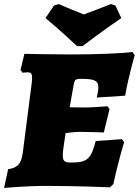

<svg xmlns="http://www.w3.org/2000/svg" viewBox="-40 -915 683 945"><path d="M557 -826 528 -888 506 -895C458 -876 403 -855 372 -844C345 -855 291 -876 250 -895L226 -888L184 -826C258 -765 339 -688 339 -688H366C366 -688 467 -765 557 -826ZM269 -151C269 -173 278 -226 283 -260C301 -262 328 -266 356 -266C400 -266 471 -263 471 -263L499 -378L489 -392C489 -392 411 -386 382 -386C355 -386 322 -387 303 -387L323 -500C327 -522 332 -527 358 -527C424 -527 444 -519 444 -484C444 -467 436 -435 436 -435L576 -444C592 -538 623 -643 623 -643L612 -659C557 -652 430 -647 310 -647C220 -647 80 -650 80 -650L61 -571L71 -557C71 -557 86 -559 96 -559C112 -559 118 -553 118 -532C118 -525 117 -516 116 -505L73 -170C66 -110 49 -90 0 -82L-20 10C-20 10 88 0 190 0C343 0 501 7 501 7L518 -9C541 -118 571 -215 571 -215L560 -230L431 -221C408 -131 389 -115 309 -115C279 -115 269 -121 269 -151Z"/></svg>

Font: Alegreya SC Black
Style: Italic
Weight: 900
Italic angle: -7°
Designer: Juan Pablo del Peral
Foundry: Huerta Tipografica
Version: Version 2.007;PS 002.007;hotconv 1.0.88;makeotf.lib2.5.64775